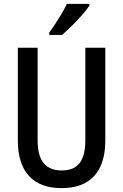

<svg xmlns="http://www.w3.org/2000/svg" viewBox="-20 -960 634 990"><path d="M523 -236Q523 -116 466 -53Q409 10 297 10Q187 10 129.5 -52.5Q72 -115 72 -236V-714H174V-236Q174 -156 205.5 -118.5Q237 -81 298 -81Q361 -81 390.5 -119Q420 -157 420 -237V-714H523ZM441 -931Q428 -911 403 -882.5Q378 -854 350 -826.5Q322 -799 300 -780H234V-792Q260 -828 284.5 -867Q309 -906 325 -940H441Z"/></svg>

Font: Noto Sans Khmer Condensed Medium
Style: Regular
Weight: 500
Width: 3
Designer: Danh Hong and the Monotype Design Team
Foundry: Monotype Imaging Inc.
Version: Version 2.004; ttfautohint (v1.8.4.7-5d5b)